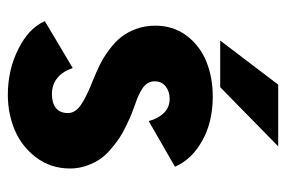

<svg xmlns="http://www.w3.org/2000/svg" viewBox="-140 -579 730 490"><g transform="rotate(90 225.0 -334.0)"><path d="M83.5 -531 196 -679H353.5L202.5 -531ZM222 11Q158.5 11 105 -15.8Q51.5 -42.5 34 -83.5L153.5 -154.5Q172.5 -101.5 220.5 -101.5Q243 -101.5 255.8 -111.8Q268.5 -122 268.5 -142.5Q268.5 -161.5 247 -176Q225.5 -190.5 185.5 -206Q162 -215.5 144 -224.5Q126 -233.5 106.8 -247.8Q87.5 -262 74.8 -278Q62 -294 53.8 -316.5Q45.5 -339 45.5 -365.5Q45.5 -411.5 71.2 -445.5Q97 -479.5 137.5 -495.8Q178 -512 226.5 -512Q291 -512 339 -485.2Q387 -458.5 405.5 -415.5L289 -348.5Q282.5 -373 268 -387.5Q253.5 -402 232.5 -402Q213.5 -402 200.5 -391.8Q187.5 -381.5 187.5 -363.5Q187.5 -354 192.5 -345.8Q197.5 -337.5 207.2 -331.5Q217 -325.5 225 -322Q233 -318.5 244.5 -314.5Q260 -309 270 -305Q280 -301 299 -292Q318 -283 331 -274.5Q344 -266 360.2 -252.2Q376.5 -238.5 386.2 -224Q396 -209.5 403 -189.8Q410 -170 410 -148Q410 -98.5 381.8 -61.2Q353.5 -24 311.5 -6.5Q269.5 11 222 11Z"/></g></svg>

Font: League Mono Condensed
Style: Bold
Weight: 700
Width: 1
Designer: Tyler Finck
Foundry: The League of Moveable Type / Tyler Finck
Version: Version 2.210